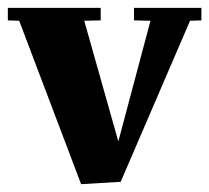

<svg xmlns="http://www.w3.org/2000/svg" viewBox="-30 -470 534 490"><path d="M484 -450V-418L455 -417L278 -6L177 0L19 -417L-10 -418V-450H227V-418L185 -417L272 -109L354 -417L312 -418V-450Z"/></svg>

Font: Rakkas
Style: Regular
Weight: 400
Designer: Zeynep Akay
Foundry: Zeynep Akay
Version: Version 2.000